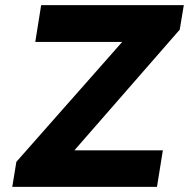

<svg xmlns="http://www.w3.org/2000/svg" viewBox="-20 -731 739 751"><path d="M28 0H594L617 -143H271L683 -615L699 -711H141L118 -567H458L44 -98Z"/></svg>

Font: Asimov Pro
Style: UltObl
Weight: 900
Designer: Google
Version: Version 2.000980; 2014